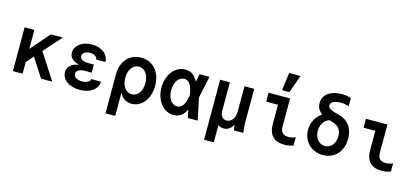

<svg xmlns="http://www.w3.org/2000/svg" viewBox="-76 -1458 4952 2286"><g transform="rotate(15 2400.0 -315.0)"><path d="M80 0H200V-540H80ZM147 -86 551 -540H403L138 -235ZM427 0H565L341 -347L229 -308Z M1002 -390H1116Q1116 -425 1100.5 -454.5Q1085 -484 1057.5 -505Q1030 -526 992 -538Q954 -550 909 -550Q864 -550 825.5 -538.5Q787 -527 759.5 -506Q732 -485 716.5 -457Q701 -429 701 -396Q701 -354 728.5 -325Q756 -296 813 -279V-275Q750 -264 716 -231.5Q682 -199 682 -149Q682 -115 698.5 -85.5Q715 -56 744.5 -35Q774 -14 815 -2Q856 10 904 10Q952 10 993 -2Q1034 -14 1063 -35Q1092 -56 1108.5 -85.5Q1125 -115 1125 -150H1007Q1005 -126 976 -110.5Q947 -95 905 -95Q859 -95 830.5 -113.5Q802 -132 802 -161Q802 -190 830.5 -207.5Q859 -225 906 -225H991V-325H914Q871 -325 845 -341.5Q819 -358 819 -385Q819 -412 844.5 -430Q870 -448 911 -448Q949 -448 974.5 -432Q1000 -416 1002 -390Z M1362 -270Q1362 -203 1374 -150.5Q1386 -98 1409 -62.5Q1432 -27 1466 -8.5Q1500 10 1544 10Q1591 10 1631 -11Q1671 -32 1700 -69Q1729 -106 1745 -157.3Q1761 -208.6 1761 -270Q1761 -333 1743.5 -384.5Q1726 -436 1694 -473Q1662 -510 1617 -530Q1572 -550 1515.9 -550Q1461 -550 1416.5 -530.5Q1372 -511 1340.5 -475.5Q1309 -440 1292 -390.5Q1275 -341 1275 -280V200H1395V-78H1403ZM1393 -270.3Q1393 -308 1402.2 -338.9Q1411.5 -369.9 1427.7 -392.3Q1443.9 -414.6 1466.8 -427.3Q1489.7 -440 1517 -440Q1544.2 -440 1567.3 -427.6Q1590.3 -415.3 1606.6 -392.8Q1622.9 -370.4 1631.9 -339.3Q1641 -308.2 1641 -270Q1641 -233 1631.9 -201.6Q1622.9 -170.3 1606.6 -147.6Q1590.3 -124.9 1567.3 -112.5Q1544.2 -100 1517 -100Q1489.6 -100 1466.6 -112.7Q1443.6 -125.3 1427.3 -147.7Q1411 -170 1402 -201.3Q1393 -232.6 1393 -270.3Z M2197 -305V-235L2179 -320Q2166 -380 2139.6 -410Q2113.1 -440 2075 -440Q2049.9 -440 2028.4 -427Q2007 -414 1991.5 -391.5Q1976 -369 1967.5 -337.8Q1959 -306.6 1959 -269.8Q1959 -233 1967.5 -202Q1976 -171 1991.5 -148.3Q2007 -125.7 2028.5 -112.8Q2049.9 -100 2075 -100Q2113.1 -100 2139.6 -130Q2166 -160 2179 -220ZM2251 -210Q2228 -98 2180.5 -44Q2133 10 2060 10Q2012.5 10 1972.3 -11.5Q1932 -33 1902.4 -70.3Q1872.8 -107.7 1855.9 -159Q1839 -210.3 1839 -270Q1839 -330 1856 -381.5Q1873 -433 1903 -470.5Q1933 -508 1973.3 -529Q2013.5 -550 2061 -550Q2134 -550 2181 -496Q2228 -442 2251 -330L2263 -270ZM2203 -447H2217L2237 -540H2358L2301 -270L2358 0H2237L2217 -93H2203L2222 -270Z M2490 200H2610V-8H2614Q2628 1 2644.5 5.5Q2661 10 2679 10Q2716 10 2744.5 -9Q2773 -28 2791 -63H2795Q2797 -46 2799 -30.5Q2801 -15 2804 0H2920Q2915 -32 2912.5 -64.5Q2910 -97 2910 -130V-540H2790V-225Q2790 -196 2782.5 -171.5Q2775 -147 2761.5 -129Q2748 -111 2729 -100.5Q2710 -90 2688 -90Q2653 -90 2631.5 -115.5Q2610 -141 2610 -185V-540H2490Z M3352 -193Q3352 -142 3376 -117Q3400 -92 3450 -92Q3471 -92 3493 -96.5Q3515 -101 3537 -111V-11Q3514 0 3486 5Q3458 10 3427 10Q3330 10 3281 -41.5Q3232 -93 3232 -193V-430H3087V-540H3352ZM3403 -830H3263L3234 -610H3324Z M3949 -648Q3891 -648 3858 -630.5Q3825 -613 3825 -582Q3825 -559 3846 -543.5Q3867 -528 3913 -516L3956 -505Q4047 -482 4095.5 -417.5Q4144 -353 4144 -255Q4144 -196 4126.5 -147Q4109 -98 4076.5 -63Q4044 -28 3999 -9Q3954 10 3900 10Q3847 10 3802 -8.5Q3757 -27 3724.5 -59.5Q3692 -92 3673.5 -137Q3655 -182 3655 -235Q3655 -291 3675 -338Q3695 -385 3729.5 -420Q3764 -455 3812 -474.5Q3860 -494 3915 -494V-419Q3884 -419 3857.5 -406.5Q3831 -394 3811.5 -371.5Q3792 -349 3781 -319Q3770 -289 3770 -253Q3770 -220 3779.5 -192Q3789 -164 3806 -143.5Q3823 -123 3846.5 -111.5Q3870 -100 3898 -100Q3925 -100 3948.5 -111.5Q3972 -123 3988.5 -143.5Q4005 -164 4014.5 -192Q4024 -220 4024 -254Q4024 -314 3993.5 -350.5Q3963 -387 3902 -403L3859 -414Q3785 -433 3745 -476Q3705 -519 3705 -579Q3705 -618 3721.5 -649.5Q3738 -681 3768.5 -703.5Q3799 -726 3842 -738Q3885 -750 3938 -750Q3972 -750 3999.5 -745Q4027 -740 4050 -729V-629Q4026 -639 4002 -643.5Q3978 -648 3949 -648Z M4552 -193Q4552 -142 4576 -117Q4600 -92 4650 -92Q4671 -92 4693 -96.5Q4715 -101 4737 -111V-11Q4714 0 4686 5Q4658 10 4627 10Q4530 10 4481 -41.5Q4432 -93 4432 -193V-430H4287V-540H4552Z"/></g></svg>

Font: CommitMonoV143 ExtLt
Style: Regular
Weight: 200
Monospace: yes
Designer: Eigil Nikolajsen
Foundry: Eigil Nikolajsen
Version: Version 1.143